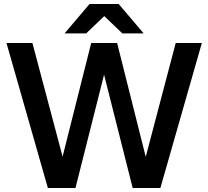

<svg xmlns="http://www.w3.org/2000/svg" viewBox="-20 -934 1035 954"><path d="M639.2 0 497.1 -563 355 0H217.8L12.2 -720.2H141.1L291 -155.8L433.1 -720.2H562L704.1 -154.8L853 -720.2H982.9L776.9 0ZM300.8 -768.1 424.8 -914.1H569.8L693.8 -768.1H587.9L498 -854L408.2 -768.1Z"/></svg>

Font: Aspekta 550
Style: Regular
Weight: 550
Designer: Ivo Dolenc
Version: Version 2.000